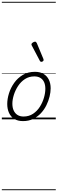

<svg xmlns="http://www.w3.org/2000/svg" viewBox="-20 -1303 629 2096"><path d="M231 19Q175 19 136.5 -4.5Q98 -28 78.5 -70.5Q59 -113 59 -168Q59 -223 78 -284Q97 -345 135 -398.5Q173 -452 229.5 -485.5Q286 -519 362 -519Q417 -519 455 -496.5Q493 -474 513 -433.5Q533 -393 533 -339Q533 -298 521.5 -250Q510 -202 486.5 -154Q463 -106 426.5 -67Q390 -28 341.5 -4.5Q293 19 231 19ZM237 -31Q296 -31 341 -61Q386 -91 415.5 -138Q445 -185 460 -237Q475 -289 475 -334Q475 -376 461.5 -406Q448 -436 421 -452.5Q394 -469 355 -469Q297 -469 252.5 -440Q208 -411 177.5 -364.5Q147 -318 131 -266.5Q115 -215 115 -171Q115 -128 129.5 -96.5Q144 -65 171 -48Q198 -31 237 -31ZM431 -628Q426 -628 422.5 -630Q419 -632 415 -639L326 -808Q324 -812 323.5 -815Q323 -818 324 -822Q325 -828 331.5 -834Q338 -840 347 -844Q356 -848 364 -848Q374 -848 382 -832L454 -659Q455 -655 455.5 -652Q456 -649 456 -646Q454 -637 446 -632.5Q438 -628 431 -628ZM0 763H589V773H0ZM0 -20H589V0H0ZM0 -505H589V-500H0ZM0 -1283H589V-1273H0Z"/></svg>

Font: Playwrite NL Guides
Style: Regular
Weight: 400
Designer: Veronika Burian, José Scaglione
Foundry: TypeTogether
Version: Version 1.003